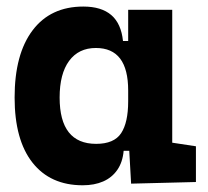

<svg xmlns="http://www.w3.org/2000/svg" viewBox="-20 -547 626 577"><path d="M228.5 9.8Q131.3 9.8 77.6 -58.3Q23.9 -126.5 23.9 -253.9Q23.9 -384.3 77.9 -455.8Q131.8 -527.3 230.5 -527.3Q284.7 -527.3 314.5 -501.7Q344.2 -476.1 349.6 -423.8H395.5L365.2 -274.9Q365.2 -338.9 341.1 -370.8Q316.9 -402.8 268.1 -402.8Q216.3 -402.8 187.7 -364Q159.2 -325.2 159.2 -253.9Q159.2 -114.7 269 -114.7Q322.8 -114.7 344 -146.7Q365.2 -178.7 365.2 -242.7V-267.1L400.4 -93.8H351.6Q348.6 -59.6 332.5 -36.4Q316.4 -13.2 290 -1.7Q263.7 9.8 228.5 9.8ZM374 4.9 365.2 -151.9V-254.4H497.6V-118.2L568.8 -107.4V0ZM365.2 -211.4V-517.6H497.6V-212.4Z"/></svg>

Font: Cascadia Code
Style: Regular
Weight: 400
Monospace: yes
Designer: Aaron Bell
Foundry: Saja Typeworks
Version: Version 2106.017